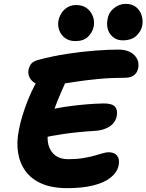

<svg xmlns="http://www.w3.org/2000/svg" viewBox="-20 -968 759 995"><path d="M328 7Q250 7 196 -16.5Q142 -40 112 -81.5Q82 -123 73.5 -178Q65 -233 78 -295Q84 -329 96 -368Q108 -407 124.5 -449Q141 -491 163 -532Q182 -571 212.5 -592.5Q243 -614 278 -614Q291 -614 304 -606.5Q317 -599 324 -585.5Q331 -572 324 -552Q313 -526 295 -486Q277 -446 259.5 -396.5Q242 -347 231 -292Q222 -249 231.5 -215.5Q241 -182 266.5 -162.5Q292 -143 333 -143Q376 -143 409.5 -148.5Q443 -154 468 -161Q493 -168 511.5 -173.5Q530 -179 543 -179Q573 -179 587 -161Q601 -143 595 -112Q588 -76 555 -49Q522 -22 465 -7.5Q408 7 328 7ZM191 -252Q167 -247 156.5 -256Q146 -265 144.5 -282.5Q143 -300 147 -320Q153 -348 176 -370Q199 -392 228 -398Q257 -404 288 -409.5Q319 -415 354.5 -419.5Q390 -424 431 -427.5Q472 -431 518 -432Q561 -432 576 -415Q591 -398 585 -366Q577 -330 545.5 -311Q514 -292 474 -290Q426 -287 386 -283Q346 -279 312 -274Q278 -269 247.5 -263.5Q217 -258 191 -252ZM224 -525Q169 -525 145.5 -549.5Q122 -574 128 -607Q131 -623 141 -636.5Q151 -650 176 -657Q250 -677 328.5 -689Q407 -701 476 -706Q545 -711 592 -711Q648 -711 676 -682.5Q704 -654 696 -614Q692 -593 675.5 -579Q659 -565 628 -565Q556 -565 492.5 -559Q429 -553 376 -545Q323 -537 284.5 -531Q246 -525 224 -525ZM616 -759Q575 -759 551.5 -791Q528 -823 538 -872Q544 -905 571.5 -926.5Q599 -948 632 -948Q665 -948 686 -930.5Q707 -913 714.5 -886.5Q722 -860 717 -835Q712 -807 687 -783Q662 -759 616 -759ZM370 -755Q340 -755 318.5 -770Q297 -785 287.5 -810Q278 -835 283 -862Q291 -898 315.5 -920Q340 -942 374 -942Q410 -942 432 -924Q454 -906 462.5 -880Q471 -854 465 -828Q459 -800 436 -777.5Q413 -755 370 -755Z"/></svg>

Font: Shantell Sans Light
Style: Bold Italic
Weight: 700
Italic angle: -11°
Version: Version 1.011;[c5ecc13dd]